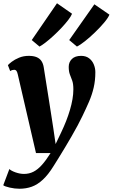

<svg xmlns="http://www.w3.org/2000/svg" viewBox="-49 -907 692 1179"><path d="M60 -451Q56.5 -466.5 51.5 -472.5Q46.5 -478.5 39 -478.5Q32.5 -478.5 26.5 -476.8Q20.5 -475 13.5 -470.5L-0.5 -507Q5.5 -514 23.2 -527.8Q41 -541.5 68.2 -552.8Q95.5 -564 127.5 -564Q157 -564 176 -556Q195 -548 205.5 -532.2Q216 -516.5 219.5 -494Q226.5 -448 234.2 -401Q242 -354 249.2 -306.8Q256.5 -259.5 264 -212.2Q271.5 -165 278.5 -118.5L292.5 -22.5L326 -92.5Q343 -128 356.8 -163Q370.5 -198 380.5 -231.8Q390.5 -265.5 396 -297.5Q401.5 -329.5 401.5 -358.5Q401.5 -392 394.5 -411.8Q387.5 -431.5 380.2 -449.5Q373 -467.5 373 -496.5Q373 -525.5 392.5 -544.8Q412 -564 449 -564Q478.5 -564 498 -549.2Q517.5 -534.5 527 -511.2Q536.5 -488 536.5 -464Q536.5 -412.5 526.2 -368.8Q516 -325 497.8 -282.8Q479.5 -240.5 456.5 -193Q444.5 -167.5 427.2 -135.5Q410 -103.5 390.2 -69.2Q370.5 -35 350.5 -1.8Q330.5 31.5 312.5 60.5Q294.5 89.5 281 111Q247.5 165.5 214.2 196.2Q181 227 146 239.5Q111 252 70.5 252Q41.5 252 11 245Q-19.5 238 -29 230.5L8.5 131Q19.5 142 46.5 151.5Q73.5 161 98.5 161Q130 161 156.5 147.5Q183 134 208.5 105.5Q234 77 261.5 33H172ZM193.5 -621 146 -661 301 -887 393.5 -822.5Q387 -806.5 369.8 -784Q352.5 -761.5 328.8 -736.2Q305 -711 279.5 -687.5Q254 -664 231 -646.2Q208 -628.5 193.5 -621ZM423.5 -621 376 -661 530.5 -880.5 623 -817Q614.5 -796.5 590 -767.5Q565.5 -738.5 534.2 -708.2Q503 -678 473 -654.2Q443 -630.5 423.5 -621Z"/></svg>

Font: Merriweather 28pt Black
Style: Italic
Weight: 900
Italic angle: -7.8°
Version: Version 2.101